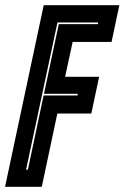

<svg xmlns="http://www.w3.org/2000/svg" viewBox="-44 -720 480 740"><path d="M-24.5 0 124.5 -700H416L386 -558.5H236L207 -424H338L308 -282.5H177L117 0ZM56.5 -66H63.5L124 -352H254.5L256 -358.5H125.5L182.5 -627H333L334.5 -633.5H177.5Z"/></svg>

Font: Tourney Condensed ExtraBold
Style: Italic
Weight: 800
Width: 3
Italic angle: -12°
Designer: Tyler Finck
Foundry: Etcetera Type Co
Version: Version 1.010; ttfautohint (v1.8.3)